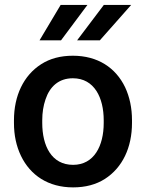

<svg xmlns="http://www.w3.org/2000/svg" viewBox="-20 -770 607 799"><path d="M38.1 -258.3C38.1 -207 47.9 -161.6 67.4 -121.1C106.4 -40.5 180.7 9.8 284.2 9.8C335.4 9.8 379.9 -2 416.5 -25.4C489.7 -72.3 529.3 -156.2 529.3 -258.3V-269.5C529.3 -320.8 519.5 -366.7 500.5 -407.2C461.4 -488.3 386.7 -538.1 283.2 -538.1C231.9 -538.1 188 -526.4 151.4 -502.9C78.1 -456.1 38.1 -371.6 38.1 -269.5ZM155.8 -269.5C155.8 -300.8 160.2 -329.6 169.4 -356.4C187 -409.2 224.1 -444.3 283.2 -444.3C373 -444.3 411.6 -362.8 411.6 -269.5V-258.3C411.6 -163.1 371.6 -84 284.2 -84C194.3 -84 155.8 -163.1 155.8 -258.3ZM395.5 -602.1 525.9 -749.5H412.1L300.8 -602.1ZM233.9 -602.1 343.8 -749.5H232.4L144.5 -602.1Z"/></svg>

Font: Vazirmatn Medium
Style: Regular
Weight: 500
Designer: Saber Rastikerdar
Foundry: Saber Rastikerdar
Version: Version 33.003